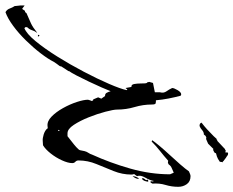

<svg xmlns="http://www.w3.org/2000/svg" viewBox="-240 -580 876 721"><g transform="rotate(90 198.5 -219.0)"><path d="M-117 199Q-127 193 -130.5 183Q-134 173 -140 164V161Q-140 156 -141 151.5Q-142 147 -142 143V127L-130 136L-128 135L-122 126L-117 125L-113 120Q-90 110 -75.5 103.5Q-61 97 -41 81L-39 80Q-46 89 -49 99Q-52 109 -60 117L-61 123L-57 128Q-36 120 -8 86Q20 52 50 4Q80 -44 107 -95.5Q134 -147 152.5 -190Q171 -233 176 -256L174 -259L168 -252L164 -274Q155 -273 153 -284.5Q151 -296 151 -308Q151 -318 150.5 -325.5Q150 -333 147 -333L145 -341L149 -355L184 -362V-381Q188 -395 180.5 -405.5Q173 -416 168 -427Q168 -434 176 -447.5Q184 -461 192 -461L197 -459Q203 -436 207.5 -413Q212 -390 214 -366H218Q226 -366 228 -363Q230 -360 230 -351Q230 -318 239.5 -286Q249 -254 249 -220Q249 -207 257 -176.5Q265 -146 278 -113.5Q291 -81 306.5 -57.5Q322 -34 338 -34H349Q360 -43 370 -50.5Q380 -58 390 -67Q401 -77 401.5 -81Q402 -85 405 -98Q407 -106 411.5 -112.5Q416 -119 418 -126Q449 -194 470.5 -269.5Q492 -345 492 -419L486 -433Q478 -429 469 -425.5Q460 -422 455 -414L449 -411L441 -412Q423 -396 404.5 -381.5Q386 -367 369 -350L364 -352Q370 -361 385 -379Q400 -397 419 -417.5Q438 -438 455 -457.5Q472 -477 481 -490Q486 -492 490.5 -494Q495 -496 499 -496Q519 -496 529 -482Q539 -468 539 -450Q539 -425 532 -402Q525 -379 527 -353L523 -346H518L519 -355L517 -358Q515 -344 504.5 -326Q494 -308 499 -295L491 -284Q493 -280 493 -274Q493 -240 480 -207.5Q467 -175 453.5 -142.5Q440 -110 440 -75Q440 -68 445 -63.5Q450 -59 450 -52Q450 -36 439.5 -13Q429 10 413.5 29.5Q398 49 383 58L367 59Q357 60 342.5 55.5Q328 51 320 42V40L311 41Q293 43 275.5 26Q258 9 243.5 -17Q229 -43 220.5 -69Q212 -95 212 -111Q212 -112 214 -118Q216 -124 217 -126L213 -131L211 -130L203 -149L208 -161L198 -175H197Q189 -175 185.5 -182Q182 -189 180 -196Q176 -185 166 -162.5Q156 -140 144 -114.5Q132 -89 121 -68Q110 -47 104 -39L105 -38Q100 -31 95.5 -24Q91 -17 86 -9L87 -8L85 -4Q81 1 77.5 6Q74 11 70 17Q59 39 37.5 67Q16 95 -11 122.5Q-38 150 -66 170.5Q-94 191 -117 199ZM509 -313 506 -317Q507 -320 509.5 -323.5Q512 -327 514 -329L512 -335L515 -337H520Q519 -330 517 -324Q515 -318 509 -313ZM499 -278Q499 -285 501.5 -291Q504 -297 508 -303L509 -298Q508 -292 505.5 -287.5Q503 -283 499 -278ZM328 2 329 -1 328 -6 325 1ZM-32 77 -30 71 -27 73 -25 77ZM311 -530H308Q303 -530 300 -533.5Q297 -537 299 -538Q306 -543 311.5 -548Q317 -553 323 -558L349 -583L359 -594L360 -593L363 -596Q366 -596 367 -597L398 -626L399 -625L400 -626Q400 -628 403 -628L409 -627Q411 -627 410 -631Q409 -635 411 -636Q412 -637 415 -637Q419 -637 422.5 -634Q426 -631 430 -629L439 -622Q440 -621 441.5 -620.5Q443 -620 443 -618L445 -617H447L446 -614L445 -606L434 -599L425 -595L418 -593Q412 -592 412.5 -590Q413 -588 409 -585L401 -581Q400 -580 397 -582L377 -562L361 -555Q357 -554 355 -555Q353 -556 351 -554Q347 -553 345 -549Q343 -545 340 -546Q332 -545 325.5 -539Q319 -533 311 -530Z"/></g></svg>

Font: Kolker Brush
Style: Regular
Weight: 400
Designer: Robert E. Leuschke
Foundry: Robert E. Leuschke
Version: Version 1.010; ttfautohint (v1.8.3)